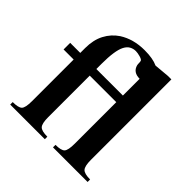

<svg xmlns="http://www.w3.org/2000/svg" viewBox="-167 -765 902 902"><g transform="rotate(45 284.5 -313.5)"><path d="M541.5 0H311.5V-16.6Q349.1 -16.6 360.4 -28.8Q371.6 -41 371.6 -84.5V-360.4H195.3V-84.5Q195.3 -42.5 207.3 -29.5Q219.2 -16.6 257.3 -16.6V0H27.3V-16.6Q64.5 -16.6 76.4 -28.1Q88.4 -39.6 88.4 -84.5V-360.4H21.5V-404.3H88.4V-436.5Q88.4 -490.7 108.9 -529.8Q129.4 -568.8 165.5 -592.8Q219.7 -627.4 293.5 -627.4Q348.6 -627.4 380.4 -612.3L456.5 -619.1H479V-84.5Q479 -43 491.2 -29.8Q503.4 -16.6 541.5 -16.6ZM371.6 -404.3V-515.6Q328.1 -515.6 318.4 -552.2Q316.9 -560.1 317.1 -566.7Q317.4 -573.2 315.4 -579.6Q312.5 -585.9 295.7 -590.6Q278.8 -595.2 267.1 -595.2Q250.5 -595.2 236.6 -587.4Q222.7 -579.6 213.4 -561.5Q195.3 -526.4 195.3 -437.5V-404.3Z"/></g></svg>

Font: Scheherazade New SemiBold
Style: Regular
Weight: 600
Designer: SIL International
Foundry: SIL International
Version: Version 4.000